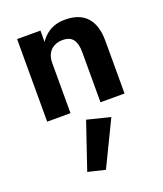

<svg xmlns="http://www.w3.org/2000/svg" viewBox="-148 -567 854 1005"><g transform="rotate(-20 279.5 -64.0)"><path d="M194 -460H64V0H194ZM361 -280V0H495V-294Q495 -380 454.5 -425Q414 -470 333 -470Q279 -470 240.5 -444Q202 -418 182 -374.5Q162 -331 162 -276L194 -280Q194 -309 205 -330Q216 -351 237 -362.5Q258 -374 285 -374Q326 -374 343.5 -350Q361 -326 361 -280ZM259 60 171 319 267 342 388 92Z"/></g></svg>

Font: Jost SemiBold
Style: Regular
Weight: 600
Version: Version 3.710